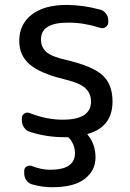

<svg xmlns="http://www.w3.org/2000/svg" viewBox="-20 -578 537 794"><path d="M59.6 -409.2Q59.6 -477.5 111.3 -517.6Q163.1 -557.6 254.9 -557.6Q323.2 -557.6 394.5 -538.1Q409.2 -534.2 418.5 -521.5Q427.7 -508.8 427.7 -494.1V-486.3Q427.7 -473.6 417.5 -466.3Q407.2 -459 394.5 -462.9Q326.2 -484.4 264.6 -484.4Q262.7 -484.4 260.7 -484.4Q149.4 -484.4 149.4 -415Q149.4 -383.8 170.9 -363.8Q192.4 -343.8 253.9 -330.1Q362.3 -304.7 403.8 -267.1Q445.3 -229.5 445.3 -158.2Q445.3 -53.7 343.8 -24.4Q339.8 -23.4 342.8 -20.5Q375 18.6 375 73.2Q375 127 330.6 161.6Q286.1 196.3 195.3 196.3Q154.3 196.3 113.3 184.6Q98.6 180.7 89.4 168Q80.1 155.3 80.1 138.7V128.9Q80.1 116.2 90.3 110.4Q100.6 104.5 111.3 108.4Q150.4 124 187.5 124Q290 124 290 55.7Q290 19.5 264.6 -8.8Q261.7 -11.7 257.8 -10.7H255.9H245.1Q170.9 -10.7 102.5 -33.2Q87.9 -38.1 79.1 -51.3Q70.3 -64.5 70.3 -80.1V-89.8Q70.3 -101.6 80.6 -108.4Q90.8 -115.2 102.5 -110.4Q172.9 -83 239.3 -83Q356.4 -83 356.4 -158.2Q356.4 -191.4 333 -213.4Q309.6 -235.4 243.2 -251Q146.5 -274.4 103 -311.5Q59.6 -348.6 59.6 -409.2Z"/></svg>

Font: Gen Jyuu GothicL Regular
Style: Regular
Weight: 400
Designer: [Source Han Sans]
Ryoko NISHIZUKA  (kana & ideographs); Paul D. Hunt (Latin, Greek & Cyrillic); Wenlong ZHANG  (bopomofo
Version: Version 1.002.20150607